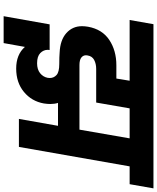

<svg xmlns="http://www.w3.org/2000/svg" viewBox="76 -856 864 1056"><g transform="rotate(90 508.0 -328.0)"><path d="M993 -609H895L788 0H634L672 -215H546Q552 -196 552 -173Q552 -156 549 -137Q537 -70 485.5 -27.5Q434 15 357 15Q280 15 238 -33L217 84H69L114 -169H255Q254 -164 254 -159Q254 -135 272 -117.5Q290 -100 328 -100Q362 -100 382.5 -116.5Q403 -133 408 -158Q409 -164 409 -170Q409 -192 392.5 -207Q376 -222 332 -222Q292 -222 269 -224Q200 -227 162 -261Q124 -295 124 -347Q124 -362 127 -380Q141 -458 199.5 -497Q258 -536 339 -536H412L424 -609H90L113 -740H1016ZM693 -333 741 -609H576L544 -425H359Q331 -425 310 -414Q289 -403 285 -378Q284 -373 284 -369Q284 -353 297 -343Q310 -333 338 -333Z"/></g></svg>

Font: Fz Poppins
Style: Bold Italic
Weight: 700
Italic angle: -10°
Designer: Ninad Kale (Devanagari), Jonny Pinhorn (Latin)
Foundry: Indian Type Foundry
Version: Vit hóa bi Vntype.Com & FontZin.Com